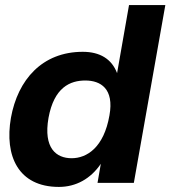

<svg xmlns="http://www.w3.org/2000/svg" viewBox="-20 -720 679 756"><path d="M212 16C279 16 337 -16 377 -75L364 0H507L631 -700H488L441 -432C420 -488 373 -516 306 -516C146 -516 50 -406 23 -256C-3 -106 52 16 212 16ZM171 -256C193 -376 256 -403 316 -403C376 -403 430 -371 411 -266C389 -139 322 -97 262 -97C202 -97 150 -136 171 -256Z"/></svg>

Font: Uncut Sans
Style: Bold Italic
Weight: 700
Italic angle: -10°
Designer: Kasper Nordkvist
Foundry: Uncut Type
Version: Version 1.111;FEAKit 1.0